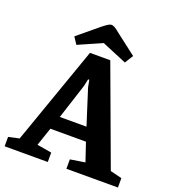

<svg xmlns="http://www.w3.org/2000/svg" viewBox="-159 -960 974 1075"><g transform="rotate(20 328.5 -422.0)"><path d="M-9 0V-56L55 -70L261 -655H382L597 -73L666 -56V0H359V-56L447 -70L410 -180H198L161 -71L248 -56V0ZM225 -260H384L317 -470L309 -512H302L293 -470ZM174 -671 147 -712 269 -813Q290 -830 302 -837Q314 -844 321 -844Q330 -844 341.5 -837.5Q353 -831 373 -814L494 -721L463 -671L315 -733Z"/></g></svg>

Font: Faustina Light
Style: Bold
Weight: 700
Version: Version 1.200